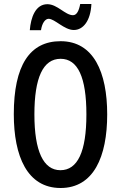

<svg xmlns="http://www.w3.org/2000/svg" viewBox="-20 -930 604 960"><path d="M129 -779H185C190 -814 206 -836 223 -836C254 -836 301 -780 349 -780C396 -780 433 -826 437 -910H381C375 -877 364 -854 345 -854C306 -854 267 -909 217 -909C157 -909 134 -842 129 -779ZM516 -358C516 -569 448 -724 283 -724C128 -724 49 -602 49 -359C49 -149 116 10 283 10C448 10 516 -146 516 -358ZM152 -358C152 -541 195 -636 283 -636C369 -636 412 -544 412 -358C412 -171 368 -79 282 -79C197 -79 152 -174 152 -358Z"/></svg>

Font: Noto Sans Sinhala UI ExtraCondensed Medium
Style: Regular
Weight: 500
Width: 2
Designer: Jelle Bosma - Monotype Design Team
Foundry: Monotype Imaging Inc.
Version: Version 2.006